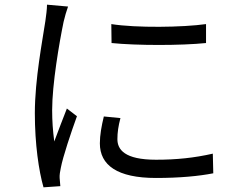

<svg xmlns="http://www.w3.org/2000/svg" viewBox="-20 -775 1040 821"><path d="M456 -672 457 -591C564 -580 755 -580 861 -591V-672C762 -658 563 -655 456 -672ZM424 -277C414 -236 407 -197 407 -162C407 -69 481 -14 647 -14C749 -14 831 -22 892 -34L890 -118C811 -100 735 -92 647 -92C512 -92 482 -136 482 -180C482 -208 486 -236 495 -270L424 -277ZM181 -755C181 -734 177 -708 174 -685C162 -604 129 -436 129 -291C129 -158 146 -44 166 26L238 21C237 10 236 -4 235 -14C234 -25 237 -44 240 -57C249 -105 284 -209 309 -278L266 -311C251 -272 228 -214 212 -170C206 -217 203 -257 203 -304C203 -415 233 -590 252 -682C256 -700 265 -731 271 -747Z"/></svg>

Font: Noto Sans Japanese Regular
Style: Regular
Weight: 400
Designer: Ryoko NISHIZUKA (kana & ideographs); Paul D. Hunt (Latin, Greek & Cyrillic); Wenlong ZHANG (bopomofo); Sandoll Communica
Foundry: Adobe Systems Incorporated
Version: Version 1.000;PS 1;hotconv 1.0.78;makeotf.lib2.5.61930